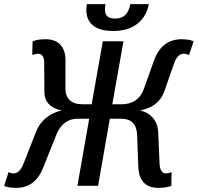

<svg xmlns="http://www.w3.org/2000/svg" viewBox="-20 -900 958 930"><path d="M528 -750Q454 -750 422 -784.5Q390 -819 401 -880H491Q484 -842 495.5 -826Q507 -810 538 -810Q599 -810 611 -880H701Q689 -819 645 -784.5Q601 -750 528 -750ZM58 10Q31 10 14 5Q5 4 0 0L21 -65H26L32 -62Q40 -60 45 -60Q75 -60 93 -105L156 -265Q177 -317 230 -347Q252 -359 279 -365Q255 -370 237 -380Q195 -404 195 -455L194 -595Q195 -640 162 -640Q160 -640 148 -637L141 -635H136L138 -700L154 -705Q172 -710 200 -710Q248 -710 272.5 -683Q297 -656 297 -610V-470Q297 -435 317.5 -415Q338 -395 379 -395H424L478 -700H578L524 -395H569Q650 -395 677 -470L727 -610Q765 -710 860 -710Q886 -710 904 -705L918 -700L896 -635H891L885 -637Q873 -640 872 -640Q840 -640 824 -595L775 -455Q756 -404 706 -380Q684 -370 659 -365Q683 -359 701 -347Q742 -317 746 -265L753 -105Q756 -60 785 -60Q789 -60 799 -62L806 -65H811L810 0Q800 4 794 5Q774 10 748 10Q655 10 650 -90L644 -250Q639 -325 567 -325H512L455 0H355L412 -325H357Q286 -325 254 -250L190 -90Q152 10 58 10Z"/></svg>

Font: Scada
Style: Italic
Weight: 400
Italic angle: -10°
Designer: Jovanny Lemonad
Foundry: Jovanny Lemonad
Version: Version 4.100;PS 004.100;hotconv 1.0.88;makeotf.lib2.5.64775